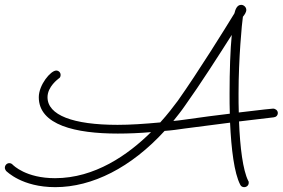

<svg xmlns="http://www.w3.org/2000/svg" viewBox="-69 -748 1166 792"><path d="M955 -2C933 -46 921 -140 917 -247C999 -257 1037 -261 1060 -264C1070 -265 1077 -272 1077 -282C1077 -293 1066 -300 1058 -300C1056 -300 1013 -296 916 -284C915 -310 915 -336 915 -363C915 -506 929 -654 933 -679C939 -686 947 -697 947 -707C947 -719 936 -728 926 -728C909 -728 902 -710 898 -693C859 -629 749 -452 665 -333C647 -309 623 -277 592 -243C527 -237 469 -233 416 -233C232 -233 127 -273 127 -347C127 -391 171 -422 173 -424C179 -427 181 -433 181 -439C181 -450 172 -457 163 -457C140 -457 91 -398 91 -347C91 -232 243 -197 417 -197C461 -197 508 -199 554 -203C459 -109 322 -13 158 -13C38 -13 -14 -66 -17 -69C-21 -73 -25 -75 -31 -75C-41 -75 -49 -66 -49 -56C-49 -52 -47 -47 -44 -43C-41 -41 21 24 159 24C312 24 472 -57 610 -208C639 -210 667 -214 694 -218C771 -228 832 -236 880 -242C885 -133 897 -34 922 14C925 21 932 24 938 24C949 24 957 16 957 6C957 3 957 0 955 -2ZM689 -254C674 -252 660 -250 646 -249C662 -269 679 -290 694 -312C757 -400 835 -522 887 -604C881 -543 878 -455 878 -364C878 -335 878 -307 879 -279C828 -273 766 -265 689 -254Z"/></svg>

Font: Sacramento
Style: Regular
Weight: 400
Designer: Astigmatic (AOETI)
Foundry: Astigmatic (AOETI)
Version: Version 1.000